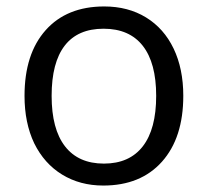

<svg xmlns="http://www.w3.org/2000/svg" viewBox="-20 -565 644 595"><path d="M303 -545Q187 -545 121.5 -471.5Q56 -398 56 -268Q56 -184 86 -121Q117 -58 172.5 -24Q228 10 300 10Q416 10 482 -64Q548 -138 548 -268Q548 -352 518 -414.5Q488 -477 432.5 -511Q377 -545 303 -545ZM301 -476Q381 -476 422.5 -423Q464 -370 464 -268Q464 -165 422.5 -111.5Q381 -58 302 -58Q223 -58 181.5 -111.5Q140 -165 140 -268Q140 -371 180.5 -423.5Q221 -476 301 -476Z"/></svg>

Font: OpenSansMMV
Style: Regular
Weight: 400
Designer: Steve Matteson
Foundry: Ascender Corporation
Version: Version 4.000